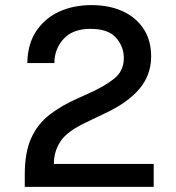

<svg xmlns="http://www.w3.org/2000/svg" viewBox="-20 -732 690 752"><path d="M77 0V-48Q77 -135 102 -190.5Q127 -246 174 -282.5Q221 -319 287 -348L327 -366Q392 -395 428.5 -425Q465 -455 465 -505Q465 -549 434.5 -584Q404 -619 334 -619Q265 -619 229 -579.5Q193 -540 193 -485H87Q88 -559 121.5 -609.5Q155 -660 211 -686Q267 -712 338 -712Q409 -712 461.5 -687.5Q514 -663 543 -618Q572 -573 572 -511Q572 -439 526.5 -384.5Q481 -330 389 -287L320 -254Q243 -218 217 -178.5Q191 -139 191 -90H582V0Z"/></svg>

Font: HostGroteskMedium
Style: Regular
Weight: 500
Designer: Doukan Karapınar based on Poppins by Indian Type Foundry, Jonny Pinhorn
Foundry: Element Type
Version: Version 1.001; ttfautohint (v1.8.4.7-5d5b)